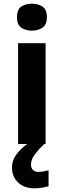

<svg xmlns="http://www.w3.org/2000/svg" viewBox="-20 -780 345 1040"><path d="M153 -760Q186 -760 210 -744.5Q234 -729 234 -687Q234 -646 210 -630Q186 -614 153 -614Q119 -614 95.5 -630Q72 -646 72 -687Q72 -729 95.5 -744.5Q119 -760 153 -760ZM227 -546V0H78V-546ZM148 111Q148 131 159 141Q170 151 187 151Q203 151 218 148Q233 145 243 142V229Q227 233 209 236.5Q191 240 167 240Q111 240 78 208.5Q45 177 45 128Q45 84 77 46Q109 8 155 -17L220 0Q186 32 167 58.5Q148 85 148 111Z"/></svg>

Font: Noto Sans Bengali UI
Style: Bold
Weight: 700
Designer: Jelle Bosma - Monotype Design Team
Foundry: Monotype Imaging Inc.
Version: Version 2.003; ttfautohint (v1.8.4.7-5d5b)